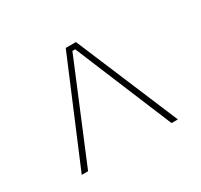

<svg xmlns="http://www.w3.org/2000/svg" viewBox="-83 -743 563 538"><g transform="rotate(-30 198.0 -474.0)"><path d="M181.5 -639H214.5L353.5 -308.5H333L202.5 -622.5H193.5L63 -308.5H42.5Z"/></g></svg>

Font: Anek Latin Medium Thin
Style: Regular
Weight: 250
Version: Version 1.003